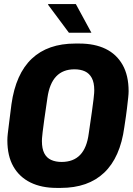

<svg xmlns="http://www.w3.org/2000/svg" viewBox="-20 -909 649 939"><path d="M257 10Q183 10 129 -16.5Q75 -43 45.5 -94.5Q16 -146 16 -223Q16 -236 18 -255Q20 -274 24.5 -308Q29 -342 36 -399Q57 -548 135.5 -622Q214 -696 348 -696H368Q443 -696 496.5 -670Q550 -644 579.5 -592Q609 -540 609 -463Q609 -451 607 -432Q605 -413 601 -379Q597 -345 588 -287Q568 -139 489.5 -64.5Q411 10 277 10ZM281 -117Q339 -117 372 -151.5Q405 -186 414 -256Q424 -323 429.5 -363Q435 -403 437.5 -424Q440 -445 440.5 -454Q441 -463 441 -468Q441 -505 429 -527.5Q417 -550 395.5 -560Q374 -570 344 -570Q288 -570 255 -535.5Q222 -501 212 -431Q202 -364 196.5 -324Q191 -284 188.5 -263Q186 -242 185.5 -233Q185 -224 185 -219Q185 -182 196.5 -159.5Q208 -137 230 -127Q252 -117 281 -117ZM317 -749 215 -886 216 -889H351L427 -749Z"/></svg>

Font: Chivo Mono
Style: Bold Italic
Weight: 700
Italic angle: -8.05°
Monospace: yes
Version: Version 1.008